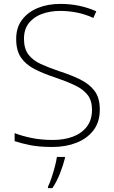

<svg xmlns="http://www.w3.org/2000/svg" viewBox="-20 -744 584 985"><path d="M492 -182Q492 -118 459.5 -75.5Q427 -33 372 -11.5Q317 10 249 10Q182 10 136.5 1Q91 -8 55 -20V-61Q94 -46 143 -36Q192 -26 252 -26Q308 -26 353 -42.5Q398 -59 425 -93.5Q452 -128 452 -181Q452 -228 429.5 -257Q407 -286 364 -306.5Q321 -327 259 -348Q201 -367 156.5 -390Q112 -413 87.5 -449Q63 -485 63 -544Q63 -603 93.5 -643Q124 -683 175 -703.5Q226 -724 290 -724Q389 -724 474 -686L459 -652Q415 -672 372.5 -680Q330 -688 288 -688Q237 -688 195 -672.5Q153 -657 128 -625.5Q103 -594 103 -545Q103 -494 126 -464Q149 -434 189.5 -415.5Q230 -397 283 -379Q346 -359 393 -335.5Q440 -312 466 -276.5Q492 -241 492 -182ZM313 68Q304 104 288 145Q272 186 249 221H226V214Q234 198 243.5 170.5Q253 143 261 112.5Q269 82 272 61H313Z"/></svg>

Font: Noto Sans Lao UI ExtLt
Style: Regular
Weight: 200
Designer: Monotype Design Team
Foundry: Monotype Imaging Inc.
Version: Version 2.000; ttfautohint (v1.8.4.7-5d5b)